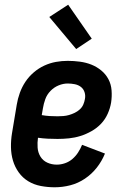

<svg xmlns="http://www.w3.org/2000/svg" viewBox="-20 -786 540 814"><path d="M212 8Q182 8 153 2.5Q124 -3 100 -17.5Q76 -32 59.5 -55Q43 -78 35 -105Q27 -132 26.5 -162Q26 -192 31 -222L51 -342Q55 -367 64 -392Q73 -417 87.5 -439Q102 -461 123 -479Q144 -497 168 -508Q192 -519 217 -523.5Q242 -528 267 -528Q293 -528 319 -524.5Q345 -521 367.5 -512Q390 -503 409 -487.5Q428 -472 439.5 -450.5Q451 -429 453 -403Q455 -377 451 -351Q447 -327 436.5 -303.5Q426 -280 408.5 -261.5Q391 -243 368 -230Q345 -217 321 -209.5Q297 -202 272.5 -199.5Q248 -197 224 -197Q203 -197 182.5 -198Q162 -199 141 -202Q138 -181 139.5 -160Q141 -139 151.5 -122Q162 -105 180.5 -96.5Q199 -88 221 -88Q238 -88 255.5 -94Q273 -100 287 -112Q301 -124 311 -139.5Q321 -155 328 -172L425 -135Q412 -103 390.5 -75.5Q369 -48 340 -28.5Q311 -9 278 -0.5Q245 8 212 8ZM224 -293Q236 -293 248.5 -294Q261 -295 273 -298.5Q285 -302 296.5 -307.5Q308 -313 318 -322Q328 -331 333 -342.5Q338 -354 340 -366Q343 -381 338.5 -395Q334 -409 323 -417.5Q312 -426 297 -429Q282 -432 267 -432Q248 -432 228.5 -424Q209 -416 194 -400.5Q179 -385 172 -365.5Q165 -346 162 -327L157 -298Q174 -295 190.5 -294Q207 -293 224 -293ZM303 -578 189 -714 269 -766 369 -622Z"/></svg>

Font: Iosevka Term Curly
Style: Bold Italic
Weight: 700
Italic angle: -9°
Designer: Belleve Invis
Foundry: Belleve Invis
Version: Version 32.3.0